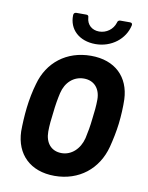

<svg xmlns="http://www.w3.org/2000/svg" viewBox="-80 -745 626 812"><g transform="rotate(10 233.0 -339.5)"><path d="M284 -571C352 -571 409 -615 422 -676C423 -683 420 -687 412 -687H371C364 -687 359 -683 358 -676C349 -646 321 -626 290 -626C259 -626 237 -646 235 -676C235 -683 232 -687 225 -687H182C175 -687 170 -683 170 -675C168 -614 214 -571 284 -571ZM210 8C315 8 394 -55 420 -154C428 -185 436 -223 440 -257C444 -291 446 -331 445 -362C441 -457 379 -519 275 -519C170 -519 92 -457 66 -361C57 -331 49 -291 45 -256C41 -222 39 -183 39 -153C42 -55 106 8 210 8ZM223 -92C178 -92 152 -124 152 -172C152 -197 155 -227 159 -256C162 -286 167 -315 173 -341C184 -388 218 -419 262 -419C306 -419 333 -388 333 -341C333 -315 330 -286 326 -256C323 -227 318 -198 312 -172C300 -124 265 -92 223 -92Z"/></g></svg>

Font: Barlow Semi Condensed SemiBold
Style: Italic
Weight: 600
Width: 4
Italic angle: -7°
Designer: Jeremy Tribby
Foundry: Tribby Type
Version: Version 1.422;hotconv 1.0.109;makeotfexe 2.5.65596